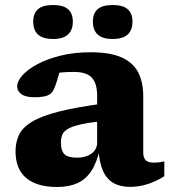

<svg xmlns="http://www.w3.org/2000/svg" viewBox="-20 -733 682 766"><path d="M401 -321 393.5 -250.5Q337.5 -244.5 303.8 -237Q270 -229.5 252.5 -219.8Q235 -210 229 -196.5Q223 -183 223 -165Q223 -132 236.8 -118Q250.5 -104 287 -104Q311 -104 329.2 -111.5Q347.5 -119 357.5 -132.5Q367.5 -146 367.5 -163.5V-352Q367.5 -400 346.5 -423Q325.5 -446 275 -446Q247 -446 228.2 -444.2Q209.5 -442.5 195.5 -439.5L225.5 -480.5Q221 -459.5 216.5 -442.2Q212 -425 207.2 -410Q202.5 -395 196.5 -380.5Q188 -359 169.5 -352Q151 -345 117.5 -345Q82.5 -345 65.5 -357.2Q48.5 -369.5 48.5 -388.5Q48.5 -409 69.5 -432.5Q90.5 -456 129 -476.8Q167.5 -497.5 221.5 -511Q275.5 -524.5 341.5 -524.5Q419.5 -524.5 465.5 -503.8Q511.5 -483 531.5 -443.8Q551.5 -404.5 551.5 -349.5V-126Q551.5 -110.5 556.2 -101Q561 -91.5 570.5 -87.8Q580 -84 594 -84Q603 -84 613 -85.2Q623 -86.5 635.5 -89V-30Q606 -11 571 0.8Q536 12.5 499 12.5Q459.5 12.5 432.5 -3Q405.5 -18.5 390.8 -51.5Q376 -84.5 373 -137L379 -142Q367 -85.5 344.8 -51.5Q322.5 -17.5 288.8 -2.2Q255 13 207.5 13Q128 13 85 -22.5Q42 -58 42 -129Q42 -166 55.8 -195Q69.5 -224 107 -247Q144.5 -270 215.5 -288Q286.5 -306 401 -321ZM192 -577.5Q151 -577.5 131.8 -595.2Q112.5 -613 112.5 -646.5Q112.5 -680 131.8 -696.5Q151 -713 192 -713Q232 -713 251.2 -696.5Q270.5 -680 270.5 -646.5Q270.5 -613 251.2 -595.2Q232 -577.5 192 -577.5ZM429.5 -577.5Q389 -577.5 369.8 -595.2Q350.5 -613 350.5 -646.5Q350.5 -680 369.8 -696.5Q389 -713 429.5 -713Q470 -713 489.2 -696.5Q508.5 -680 508.5 -646.5Q508.5 -613 489.2 -595.2Q470 -577.5 429.5 -577.5Z"/></svg>

Font: Newsreader 7pt
Style: Bold
Weight: 700
Designer: Hugues Gentile
Foundry: Production Type
Version: Version 1.003